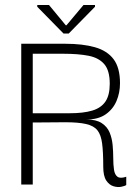

<svg xmlns="http://www.w3.org/2000/svg" viewBox="-20 -738 560 768"><path d="M65 0V-563H240Q311 -563 360 -549Q409 -535 434.5 -501Q460 -467 460 -405Q460 -367 446 -334Q432 -301 402.5 -280.5Q373 -260 326 -260Q365 -260 387 -245.5Q409 -231 418.5 -208Q428 -185 430.5 -158Q433 -131 433 -105Q433 -79 436 -59Q439 -39 450 -31Q461 -23 485 -31V2Q480 6 465.5 9Q451 12 434 7Q417 2 405 -16Q393 -34 393 -71Q393 -129 388.5 -164Q384 -199 369.5 -217Q355 -235 324 -242Q293 -249 241.5 -249Q190 -249 111 -248V0ZM111 -285H258Q313 -285 348.5 -295.5Q384 -306 401.5 -331.5Q419 -357 419 -403Q419 -456 397 -481.5Q375 -507 334 -515Q293 -523 234 -523H111ZM234 -604 129 -711V-718H176L243 -637H246L314 -718H360V-711L255 -604Z"/></svg>

Font: Darker Grotesque Light
Style: Regular
Weight: 400
Version: Version 1.000;gftools[0.9.28]